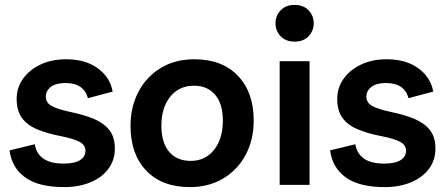

<svg xmlns="http://www.w3.org/2000/svg" viewBox="-20 -755 1821 784"><path d="M242 9Q138 9 83 -30.5Q28 -70 19 -141L122 -166Q128 -128 157 -107.5Q186 -87 240 -87Q284 -87 306.5 -101Q329 -115 329 -139Q329 -163 304.5 -176Q280 -189 229 -199Q172 -210 131.5 -227Q91 -244 69.5 -273.5Q48 -303 48 -351Q48 -397 74 -433.5Q100 -470 145.5 -491.5Q191 -513 250 -513Q329 -513 379.5 -476Q430 -439 440 -381L339 -354Q332 -383 309 -399.5Q286 -416 247 -416Q208 -416 187.5 -400Q167 -384 167 -360Q167 -336 190.5 -322.5Q214 -309 271 -297Q324 -286 363.5 -269.5Q403 -253 426 -224.5Q449 -196 449 -148Q449 -101 422.5 -65.5Q396 -30 349 -10.5Q302 9 242 9Z M774 -513Q887 -513 951.5 -445.5Q1016 -378 1016 -263Q1016 -185 983.5 -123.5Q951 -62 892 -26.5Q833 9 755 9Q642 9 577.5 -58Q513 -125 513 -241Q513 -319 545.5 -380.5Q578 -442 636.5 -477.5Q695 -513 774 -513ZM759 -98Q818 -98 854 -143Q890 -188 890 -263Q890 -331 858.5 -368Q827 -405 772 -405Q711 -405 675 -360Q639 -315 639 -241Q639 -173 670.5 -135.5Q702 -98 759 -98Z M1244 -505V0H1122V-505ZM1183 -585Q1147 -585 1126 -607Q1105 -629 1105 -660Q1105 -691 1126 -713Q1147 -735 1183 -735Q1219 -735 1240 -713Q1261 -691 1261 -660Q1261 -629 1240 -607Q1219 -585 1183 -585Z M1551 9Q1447 9 1392 -30.5Q1337 -70 1328 -141L1431 -166Q1437 -128 1466 -107.5Q1495 -87 1549 -87Q1593 -87 1615.5 -101Q1638 -115 1638 -139Q1638 -163 1613.5 -176Q1589 -189 1538 -199Q1481 -210 1440.5 -227Q1400 -244 1378.5 -273.5Q1357 -303 1357 -351Q1357 -397 1383 -433.5Q1409 -470 1454.5 -491.5Q1500 -513 1559 -513Q1638 -513 1688.5 -476Q1739 -439 1749 -381L1648 -354Q1641 -383 1618 -399.5Q1595 -416 1556 -416Q1517 -416 1496.5 -400Q1476 -384 1476 -360Q1476 -336 1499.5 -322.5Q1523 -309 1580 -297Q1633 -286 1672.5 -269.5Q1712 -253 1735 -224.5Q1758 -196 1758 -148Q1758 -101 1731.5 -65.5Q1705 -30 1658 -10.5Q1611 9 1551 9Z"/></svg>

Font: Livvic SemiBold
Style: Regular
Weight: 600
Designer: Jacques Le Bailly, Baron von Fonthausen
Version: Version 1.001; ttfautohint (v1.8.2)